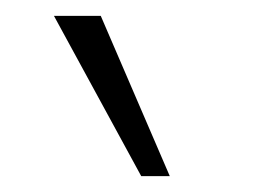

<svg xmlns="http://www.w3.org/2000/svg" viewBox="-20 -777 340 242"><path d="M48 -757H107L194 -555H158Z"/></svg>

Font: Muli ExtraLight
Style: Italic
Weight: 275
Italic angle: -4.541°
Designer: Vernon Adams
Foundry: Vernon Adams
Version: Version 2.001